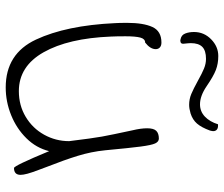

<svg xmlns="http://www.w3.org/2000/svg" viewBox="-76 -707 784 672"><g transform="rotate(90 316.0 -371.0)"><path d="M61 -381Q60 -396 60 -424Q60 -481 74.5 -512.5Q89 -544 129 -544Q140 -544 146 -538.5Q152 -533 152 -524Q152 -505 129 -487Q116 -487 111.5 -470Q107 -453 107 -418Q107 -386 108 -367Q114 -218 163 -131.5Q212 -45 299 -45Q349 -45 389 -69Q429 -93 451.5 -133.5Q474 -174 474 -221Q464 -303 458 -336Q452 -369 436 -443Q429 -472 429 -494Q429 -517 438 -526Q447 -535 465 -535Q476 -535 482 -522Q488 -509 493 -471Q498 -433 506 -347Q511 -298 525.5 -251Q540 -204 564 -143Q566 -137 575 -113.5Q584 -90 588 -75Q592 -60 592 -51Q592 -28 568 -28Q560 -28 509 -151Q498 -106 464 -71.5Q430 -37 383 -18Q336 1 286 1Q168 1 118.5 -105Q69 -211 61 -381ZM92 -658Q92 -693 117.5 -718Q143 -743 176 -743Q203 -743 225 -734.5Q247 -726 282 -702Q316 -679 345 -679Q370 -679 388 -696Q406 -713 415 -742Q427 -743 433 -738.5Q439 -734 439 -725Q439 -722 437 -714Q426 -684 412.5 -668.5Q399 -653 377 -646Q360 -641 347 -641Q327 -641 309 -648.5Q291 -656 262 -672Q237 -686 220 -693Q203 -700 186 -700Q157 -700 144 -687Q131 -674 131 -647Q131 -640 133 -622V-619Q133 -613 127.5 -611Q122 -609 117 -611Q102 -614 97 -628Q92 -641 92 -658Z"/></g></svg>

Font: Indie Flower
Style: Regular
Weight: 400
Designer: Kimberly Geswein
Foundry: Kimberly Geswein
Version: Version 2.000